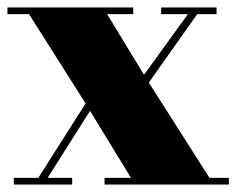

<svg xmlns="http://www.w3.org/2000/svg" viewBox="-20 -496 635 516"><path d="M268 -458C268 -458 338 -458 338 -458C338 -458 338 -476 338 -476C338 -476 0 -476 0 -476C0 -476 0 -458 0 -458C0 -458 58 -458 58 -458C58 -458 210 -218 210 -218C210 -218 83 -18 83 -18C83 -18 17 -18 17 -18C17 -18 17 0 17 0C17 0 174 0 174 0C174 0 174 -18 174 -18C174 -18 108 -18 108 -18C108 -18 222 -198 222 -198C222 -198 332 -18 332 -18C332 -18 261 -18 261 -18C261 -18 261 0 261 0C261 0 595 0 595 0C595 0 595 -18 595 -18C595 -18 543 -18 543 -18C543 -18 380 -274 380 -274C380 -274 510 -458 510 -458C510 -458 562 -458 562 -458C562 -458 562 -476 562 -476C562 -476 413 -476 413 -476C413 -476 413 -458 413 -458C413 -458 485 -458 485 -458C485 -458 367 -295 367 -295C367 -295 268 -458 268 -458Z"/></svg>

Font: Abril Fatface Utterance
Style: Regular
Weight: 500
Designer: Veronika Burian, Jos Scaglione
Foundry: TypeTogether
Version: ""